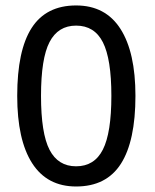

<svg xmlns="http://www.w3.org/2000/svg" viewBox="-20 -676 561 697"><path d="M471.7 -328.1Q471.7 -164.1 418.9 -81.5Q366.2 1 256.3 1Q150.9 1 96.7 -83.5Q42.5 -168 42.5 -328.1Q42.5 -493.2 95 -574.7Q147.5 -656.2 256.3 -656.2Q362.8 -656.2 417.2 -571.3Q471.7 -486.3 471.7 -328.1ZM128.9 -328.1Q128.9 -191.9 159.9 -132.1Q190.9 -72.3 256.3 -72.3Q322.8 -72.3 353.5 -133.1Q384.3 -193.8 384.3 -328.1Q384.3 -461.9 353.5 -522.5Q322.8 -583 256.3 -583Q190.9 -583 159.9 -523.4Q128.9 -463.9 128.9 -328.1Z"/></svg>

Font: XL-Viking
Style: Regular
Weight: 400
Foundry: Ascender Corporation
Version: Version 1.10 March 23, 2015